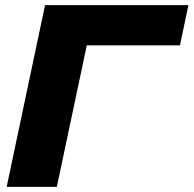

<svg xmlns="http://www.w3.org/2000/svg" viewBox="-20 -730 756 750"><path d="M6 0 156 -710H716L683 -553H319L202 0Z"/></svg>

Font: Geist Black
Style: Italic
Weight: 900
Italic angle: -12°
Designer: Basement.studio, Andrés Briganti, Mateo Zaragoza
Foundry: Basement.studio, Vercel, Andrés Briganti, Guido Ferreyra, Mateo Zaragoza
Version: Version 1.500; ttfautohint (v1.8.4.7-5d5b)